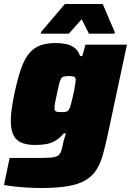

<svg xmlns="http://www.w3.org/2000/svg" viewBox="-40 -733 654 959"><path d="M167 206Q134 206 98.5 204Q63 202 32 198.5Q1 195 -20 191L8 56Q30 56 51.5 56Q73 56 95 56Q117 56 139 56Q184 56 209 54.5Q234 53 246.5 46Q259 39 265 23.5Q271 8 276 -20Q278 -32 282 -43.5Q286 -55 289 -67H279Q257 -42 235.5 -29.5Q214 -17 190 -13Q166 -9 134 -9Q95 -9 68 -20Q41 -31 27.5 -57.5Q14 -84 14 -130Q14 -156 18.5 -189.5Q23 -223 32 -265Q48 -341 65.5 -390.5Q83 -440 106.5 -467.5Q130 -495 162 -506.5Q194 -518 239 -518Q266 -518 290 -513Q314 -508 332.5 -494Q351 -480 360 -453H371L387 -510H594L497 -55Q485 0 473 42.5Q461 85 441 116Q421 147 387.5 167Q354 187 300.5 196.5Q247 206 167 206ZM267 -173Q280 -173 288 -174.5Q296 -176 301 -181.5Q306 -187 310 -198Q313 -206 316.5 -220.5Q320 -235 324 -252Q328 -269 331 -285.5Q334 -302 336 -315Q338 -328 338 -333Q338 -347 330 -350Q322 -353 305 -353Q289 -353 280 -351Q271 -349 265.5 -341Q260 -333 255.5 -314.5Q251 -296 244 -263Q238 -236 235 -219.5Q232 -203 232 -193Q232 -184 235.5 -179.5Q239 -175 247 -174Q255 -173 267 -173ZM164 -565 165 -573 284 -713H473L533 -573L532 -565H404L368 -637L304 -565Z"/></svg>

Font: Saira Thin Black
Style: Italic
Weight: 900
Italic angle: -12°
Version: Version 1.101